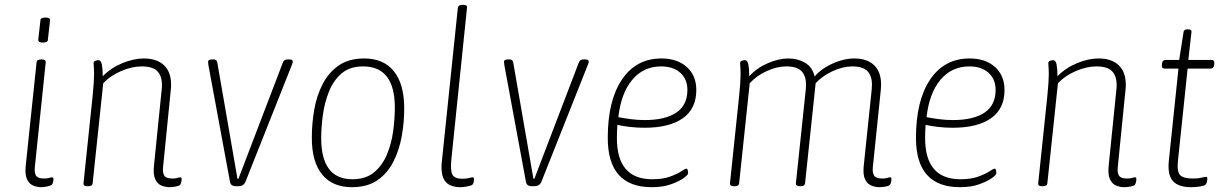

<svg xmlns="http://www.w3.org/2000/svg" viewBox="-20 -772 5092 798"><path d="M152 6Q135 6 118.5 -0.5Q102 -7 92.5 -26.5Q83 -46 87 -84L132 -513Q133 -525 151 -525H155Q171 -525 170 -513L125 -80Q122 -55 129.5 -42.5Q137 -30 163 -30Q177 -30 184 -32.5Q191 -35 197 -35Q202 -35 202 -28Q202 -11 195 -4Q190 0 176 3Q162 6 152 6ZM158 -595Q138 -595 139 -607L148 -687Q148 -699 169 -699Q190 -699 188 -687L179 -607Q179 -595 158 -595Z M685 6Q668 6 651.5 -0.5Q635 -7 625.5 -26.5Q616 -46 620 -84L652 -400Q653 -405 653 -410Q653 -415 653 -419Q653 -457 633.5 -476.5Q614 -496 569 -496Q528 -496 483 -476.5Q438 -457 409 -426L365 -10Q364 2 346 2H342Q326 2 327 -10L365 -373Q368 -402 369.5 -425.5Q371 -449 371 -461Q371 -482 370 -494Q369 -506 369 -509Q369 -517 376.5 -519.5Q384 -522 389 -522Q400 -522 403.5 -503.5Q407 -485 407 -455Q441 -490 488.5 -509.5Q536 -529 577 -529Q632 -529 661.5 -501Q691 -473 691 -421Q691 -416 691 -410.5Q691 -405 690 -400L658 -80Q655 -55 662.5 -42.5Q670 -30 696 -30Q710 -30 717 -32.5Q724 -35 730 -35Q735 -35 735 -28Q735 -21 733 -13.5Q731 -6 728 -3Q723 1 709 3.5Q695 6 685 6Z M961 2Q939 2 936 -16L847 -497Q846 -500 845.5 -506Q845 -512 845 -515Q845 -521 850 -523Q855 -525 861 -525H868Q881 -525 883 -513L967 -29H971L1156 -513Q1161 -525 1175 -525H1183Q1197 -525 1197 -516Q1197 -512 1194.5 -506Q1192 -500 1191 -497L1000 -16Q992 2 971 2Z M1443 6Q1362 6 1319 -46.5Q1276 -99 1276 -199Q1276 -258 1286 -316Q1296 -374 1321 -422.5Q1346 -471 1388 -500Q1430 -529 1494 -529Q1574 -529 1617 -476Q1660 -423 1660 -321Q1660 -262 1649.5 -204.5Q1639 -147 1614.5 -99Q1590 -51 1548 -22.5Q1506 6 1443 6ZM1445 -27Q1500 -27 1534.5 -55.5Q1569 -84 1588 -129.5Q1607 -175 1614 -226.5Q1621 -278 1621 -325Q1621 -496 1489 -496Q1434 -496 1400 -467Q1366 -438 1347.5 -392Q1329 -346 1322 -294.5Q1315 -243 1315 -198Q1315 -27 1445 -27Z M1894 6Q1847 6 1828.5 -21Q1810 -48 1817 -106L1883 -740Q1885 -752 1902 -752H1906Q1923 -752 1921 -740L1856 -110Q1851 -63 1860.5 -46Q1870 -29 1901 -29Q1919 -29 1929 -32Q1939 -35 1945 -35Q1950 -35 1950 -28Q1950 -11 1943 -4Q1938 0 1921.5 3Q1905 6 1894 6Z M2191 2Q2169 2 2166 -16L2077 -497Q2076 -500 2075.5 -506Q2075 -512 2075 -515Q2075 -521 2080 -523Q2085 -525 2091 -525H2098Q2111 -525 2113 -513L2197 -29H2201L2386 -513Q2391 -525 2405 -525H2413Q2427 -525 2427 -516Q2427 -512 2424.5 -506Q2422 -500 2421 -497L2230 -16Q2222 2 2201 2Z M2689 6Q2506 6 2506 -199Q2506 -354 2565 -441.5Q2624 -529 2729 -529Q2795 -529 2834.5 -493.5Q2874 -458 2874 -398Q2874 -320 2818 -280.5Q2762 -241 2658 -241Q2628 -241 2598 -244.5Q2568 -248 2546 -253Q2545 -239 2544.5 -225Q2544 -211 2544 -198Q2544 -27 2691 -27Q2735 -27 2765 -38Q2795 -49 2811.5 -60Q2828 -71 2833 -71Q2837 -71 2838.5 -64.5Q2840 -58 2840 -52Q2840 -45 2821 -31.5Q2802 -18 2768.5 -6Q2735 6 2689 6ZM2660 -273Q2745 -273 2791 -304Q2837 -335 2837 -398Q2837 -443 2807.5 -469.5Q2778 -496 2728 -496Q2654 -496 2607.5 -440Q2561 -384 2550 -285Q2570 -281 2599.5 -277Q2629 -273 2660 -273Z M3635 6Q3619 6 3602 -0.5Q3585 -7 3575.5 -26.5Q3566 -46 3570 -84L3603 -400Q3603 -405 3603.5 -410Q3604 -415 3604 -420Q3604 -457 3585 -476.5Q3566 -496 3522 -496Q3483 -496 3440 -476Q3397 -456 3370 -426L3326 -10Q3325 2 3308 2H3304Q3287 2 3288 -11L3329 -400Q3329 -405 3329.5 -410Q3330 -415 3330 -420Q3330 -457 3311 -476.5Q3292 -496 3248 -496Q3209 -496 3166.5 -476.5Q3124 -457 3096 -426L3052 -10Q3051 2 3034 2H3030Q3013 2 3014 -11L3052 -373Q3058 -432 3058 -461Q3058 -482 3057 -494Q3056 -506 3056 -509Q3056 -517 3063.5 -519.5Q3071 -522 3076 -522Q3087 -522 3090.5 -503.5Q3094 -485 3094 -455Q3126 -490 3171.5 -509.5Q3217 -529 3257 -529Q3295 -529 3325.5 -511.5Q3356 -494 3366 -454Q3383 -475 3410.5 -492Q3438 -509 3469.5 -519Q3501 -529 3531 -529Q3584 -529 3613 -501Q3642 -473 3642 -421Q3642 -416 3641.5 -410.5Q3641 -405 3641 -400L3608 -80Q3605 -55 3613 -42.5Q3621 -30 3646 -30Q3660 -30 3667.5 -32.5Q3675 -35 3680 -35Q3685 -35 3685 -28Q3685 -21 3683 -13.5Q3681 -6 3678 -3Q3674 1 3660 3.5Q3646 6 3635 6Z M3970 6Q3787 6 3787 -199Q3787 -354 3846 -441.5Q3905 -529 4010 -529Q4076 -529 4115.5 -493.5Q4155 -458 4155 -398Q4155 -320 4099 -280.5Q4043 -241 3939 -241Q3909 -241 3879 -244.5Q3849 -248 3827 -253Q3826 -239 3825.5 -225Q3825 -211 3825 -198Q3825 -27 3972 -27Q4016 -27 4046 -38Q4076 -49 4092.5 -60Q4109 -71 4114 -71Q4118 -71 4119.5 -64.5Q4121 -58 4121 -52Q4121 -45 4102 -31.5Q4083 -18 4049.5 -6Q4016 6 3970 6ZM3941 -273Q4026 -273 4072 -304Q4118 -335 4118 -398Q4118 -443 4088.5 -469.5Q4059 -496 4009 -496Q3935 -496 3888.5 -440Q3842 -384 3831 -285Q3851 -281 3880.5 -277Q3910 -273 3941 -273Z M4653 6Q4636 6 4619.5 -0.5Q4603 -7 4593.5 -26.5Q4584 -46 4588 -84L4620 -400Q4621 -405 4621 -410Q4621 -415 4621 -419Q4621 -457 4601.5 -476.5Q4582 -496 4537 -496Q4496 -496 4451 -476.5Q4406 -457 4377 -426L4333 -10Q4332 2 4314 2H4310Q4294 2 4295 -10L4333 -373Q4336 -402 4337.5 -425.5Q4339 -449 4339 -461Q4339 -482 4338 -494Q4337 -506 4337 -509Q4337 -517 4344.5 -519.5Q4352 -522 4357 -522Q4368 -522 4371.5 -503.5Q4375 -485 4375 -455Q4409 -490 4456.5 -509.5Q4504 -529 4545 -529Q4600 -529 4629.5 -501Q4659 -473 4659 -421Q4659 -416 4659 -410.5Q4659 -405 4658 -400L4626 -80Q4623 -55 4630.5 -42.5Q4638 -30 4664 -30Q4678 -30 4685 -32.5Q4692 -35 4698 -35Q4703 -35 4703 -28Q4703 -21 4701 -13.5Q4699 -6 4696 -3Q4691 1 4677 3.5Q4663 6 4653 6Z M4931 6Q4877 6 4854.5 -20Q4832 -46 4838 -104L4878 -487H4821Q4807 -487 4809 -501L4810 -509Q4811 -523 4826 -523H4881L4899 -638Q4900 -650 4915 -650H4918Q4934 -650 4932 -638L4919 -523H5015Q5028 -523 5027 -509L5026 -501Q5025 -487 5010 -487H4916L4876 -105Q4871 -59 4884.5 -44.5Q4898 -30 4938 -30Q4960 -30 4974 -33.5Q4988 -37 4993 -37Q4998 -37 4998 -30Q4998 -23 4996 -15.5Q4994 -8 4991 -5Q4986 0 4968.5 3Q4951 6 4931 6Z"/></svg>

Font: Asap Semi Condensed Semi Condensed Thin
Style: Italic
Weight: 100
Width: 4
Italic angle: -6°
Designer: Pablo Cosgaya
Foundry: Omnibus-Type
Version: Version 3.001; ttfautohint (v1.8.4.7-5d5b)